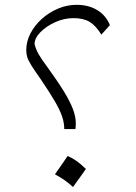

<svg xmlns="http://www.w3.org/2000/svg" viewBox="-20 -761 560 789"><path d="M431.6 -657.7Q415.5 -697.8 379.6 -719.5Q343.8 -741.2 294.9 -741.2Q255.4 -741.2 218.5 -725.6Q181.6 -710 152.1 -683.6Q122.6 -657.2 105.2 -623.8Q87.9 -590.3 87.9 -555.2Q87.9 -539.6 92 -526.1Q96.2 -512.7 108.9 -492.2Q121.6 -471.7 147.9 -434.6Q186 -378.4 206.8 -342.3Q227.5 -306.2 235.8 -280.5Q244.1 -254.9 244.1 -230.5H290Q291.5 -243.2 291.5 -254.9Q291.5 -280.3 280.3 -311Q269 -341.8 243.2 -384.3Q217.3 -426.8 173.3 -487.3Q148.9 -520 137.9 -539.8Q127 -559.6 122.1 -579.6Q122.1 -604.5 146.5 -629.2Q170.9 -653.8 207.5 -670.2Q244.1 -686.5 281.7 -686.5Q322.3 -686.5 347.9 -671.4Q373.5 -656.2 396.5 -618.7ZM257.9 -119.9Q244.4 -100 231.8 -81.8Q219.2 -63.5 205.8 -44.7Q225.1 -34.5 244.2 -21.4Q263.2 -8.2 279.9 7.4Q293.8 -11.4 307 -30Q320.2 -48.5 333.1 -66.7Q311 -88.2 292.5 -100.9Q274 -113.5 257.9 -119.9Z"/></svg>

Font: Pinar-VF
Style: Regular
Weight: 300
Designer: Amin Abedi
Version: Version 3.0